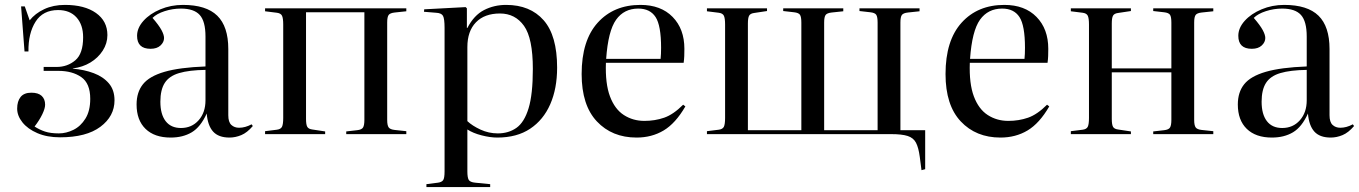

<svg xmlns="http://www.w3.org/2000/svg" viewBox="-20 -547 5542 783"><path d="M225 13Q172 13 132.5 -4Q93 -21 71.5 -48Q50 -75 50 -104Q50 -134 64 -151.5Q78 -169 108 -169Q136 -169 150 -156Q164 -143 164 -120Q164 -105 152.5 -81Q141 -57 121 -31Q141 -18 163.5 -10.5Q186 -3 220 -3Q250 -3 279.5 -17.5Q309 -32 328.5 -63.5Q348 -95 348 -144Q348 -207 311.5 -232.5Q275 -258 218 -258H158V-274H211Q255 -274 287 -301Q319 -328 319 -395Q319 -446 292 -476Q265 -506 217 -506Q155 -506 125 -458.5Q95 -411 96 -337H80L66 -521H81L101 -464Q123 -492 160 -509.5Q197 -527 245 -527Q325 -527 371.5 -494Q418 -461 418 -404Q418 -370 399 -340.5Q380 -311 348.5 -292Q317 -273 277 -268V-267Q324 -263 362.5 -248.5Q401 -234 424 -207Q447 -180 447 -138Q447 -73 389.5 -30Q332 13 225 13Z M676 14Q610 14 573.5 -21.5Q537 -57 537 -121Q537 -171 563 -203.5Q589 -236 650.5 -254Q712 -272 818 -276V-398Q818 -460 794.5 -486Q771 -512 718 -512Q684 -512 651.5 -501.5Q619 -491 602 -474Q628 -444 638.5 -424.5Q649 -405 649 -392Q649 -375 634.5 -361.5Q620 -348 594 -348Q539 -348 539 -401Q539 -433 565 -462Q591 -491 634 -509Q677 -527 726 -527Q821 -527 866 -483Q911 -439 911 -347V-77Q911 -49 923.5 -37.5Q936 -26 955 -26Q980 -26 1006 -40L1011 -33Q988 -6 964 4Q940 14 916 14Q871 14 849 -10.5Q827 -35 823 -84Q798 -29 762 -7.5Q726 14 676 14ZM718 -25Q762 -25 790 -56.5Q818 -88 818 -138V-262Q751 -261 710.5 -249Q670 -237 652 -209Q634 -181 634 -132Q634 -81 655.5 -53Q677 -25 718 -25Z M1061 0V-12L1109 -18Q1125 -20 1130 -30Q1135 -40 1135 -66V-447Q1135 -473 1130 -483Q1125 -493 1109 -495L1061 -501V-513H1637V-501L1590 -496Q1571 -494 1565 -486Q1559 -478 1559 -455V-58Q1559 -36 1565 -27.5Q1571 -19 1590 -17L1637 -12V0H1392V-11L1436 -16Q1455 -18 1460.5 -27Q1466 -36 1466 -58V-497H1228V-62Q1228 -39 1233 -30Q1238 -21 1253 -19L1306 -11V0Z M1719 216V204L1766 198Q1781 196 1787 188Q1793 180 1793 152V-433Q1793 -471 1786.5 -482.5Q1780 -494 1758 -495L1709 -499L1710 -509L1879 -518L1884 -513V-433H1886Q1913 -485 1954 -506Q1995 -527 2044 -527Q2142 -527 2197 -464.5Q2252 -402 2252 -271Q2252 -186 2224 -122Q2196 -58 2142 -22Q2088 14 2008 14Q1979 14 1944 5Q1909 -4 1886 -19V152Q1886 177 1891.5 186.5Q1897 196 1918 198L1979 204V216ZM2010 -3Q2054 -3 2086 -25.5Q2118 -48 2135.5 -105Q2153 -162 2153 -266Q2153 -391 2117 -441.5Q2081 -492 2019 -492Q1956 -492 1921 -456Q1886 -420 1886 -355V-53Q1906 -34 1939.5 -18.5Q1973 -3 2010 -3Z M2576 14Q2476 14 2414 -52Q2352 -118 2352 -245Q2352 -382 2417.5 -454.5Q2483 -527 2592 -527Q2675 -527 2723 -478Q2771 -429 2771 -348Q2771 -332 2770.5 -318.5Q2770 -305 2768 -291H2451Q2448 -206 2467.5 -154Q2487 -102 2524 -78Q2561 -54 2608 -54Q2651 -54 2688.5 -67Q2726 -80 2766 -120L2775 -113Q2735 -44 2686.5 -15Q2638 14 2576 14ZM2452 -307H2674Q2675 -316 2675.5 -327.5Q2676 -339 2676 -352Q2676 -443 2653.5 -477.5Q2631 -512 2583 -512Q2525 -512 2492.5 -466.5Q2460 -421 2452 -307Z M3738 147 3731 93Q3726 55 3715.5 35Q3705 15 3681.5 7.5Q3658 0 3615 0H2863V-12L2911 -18Q2927 -20 2932 -30Q2937 -40 2937 -66V-447Q2937 -473 2932 -483Q2927 -493 2911 -495L2863 -501V-513H3108V-502L3055 -494Q3040 -492 3035 -483Q3030 -474 3030 -451V-16H3248V-455Q3248 -478 3242.5 -486.5Q3237 -495 3218 -497L3174 -502V-513H3419V-501L3372 -496Q3353 -494 3347 -486Q3341 -478 3341 -455V-16H3559V-455Q3559 -478 3553.5 -486.5Q3548 -495 3529 -497L3485 -502V-513H3730V-501L3683 -496Q3664 -494 3658 -486Q3652 -478 3652 -455V-16H3753V143Z M4060 14Q3960 14 3898 -52Q3836 -118 3836 -245Q3836 -382 3901.5 -454.5Q3967 -527 4076 -527Q4159 -527 4207 -478Q4255 -429 4255 -348Q4255 -332 4254.5 -318.5Q4254 -305 4252 -291H3935Q3932 -206 3951.5 -154Q3971 -102 4008 -78Q4045 -54 4092 -54Q4135 -54 4172.5 -67Q4210 -80 4250 -120L4259 -113Q4219 -44 4170.5 -15Q4122 14 4060 14ZM3936 -307H4158Q4159 -316 4159.5 -327.5Q4160 -339 4160 -352Q4160 -443 4137.5 -477.5Q4115 -512 4067 -512Q4009 -512 3976.5 -466.5Q3944 -421 3936 -307Z M4347 0V-12L4395 -18Q4411 -20 4416 -30Q4421 -40 4421 -66V-447Q4421 -473 4416 -483Q4411 -493 4395 -495L4347 -501V-513H4592V-502L4539 -494Q4524 -492 4519 -483Q4514 -474 4514 -451V-268H4757V-455Q4757 -478 4751.5 -486.5Q4746 -495 4727 -497L4683 -502V-513H4928V-501L4881 -496Q4862 -494 4856 -486Q4850 -478 4850 -455V-58Q4850 -36 4856 -27.5Q4862 -19 4881 -17L4928 -12V0H4683V-11L4727 -16Q4746 -18 4751.5 -27Q4757 -36 4757 -58V-252H4514V-62Q4514 -39 4519 -30Q4524 -21 4539 -19L4592 -11V0Z M5167 14Q5101 14 5064.5 -21.5Q5028 -57 5028 -121Q5028 -171 5054 -203.5Q5080 -236 5141.5 -254Q5203 -272 5309 -276V-398Q5309 -460 5285.5 -486Q5262 -512 5209 -512Q5175 -512 5142.5 -501.5Q5110 -491 5093 -474Q5119 -444 5129.5 -424.5Q5140 -405 5140 -392Q5140 -375 5125.5 -361.5Q5111 -348 5085 -348Q5030 -348 5030 -401Q5030 -433 5056 -462Q5082 -491 5125 -509Q5168 -527 5217 -527Q5312 -527 5357 -483Q5402 -439 5402 -347V-77Q5402 -49 5414.5 -37.5Q5427 -26 5446 -26Q5471 -26 5497 -40L5502 -33Q5479 -6 5455 4Q5431 14 5407 14Q5362 14 5340 -10.5Q5318 -35 5314 -84Q5289 -29 5253 -7.5Q5217 14 5167 14ZM5209 -25Q5253 -25 5281 -56.5Q5309 -88 5309 -138V-262Q5242 -261 5201.5 -249Q5161 -237 5143 -209Q5125 -181 5125 -132Q5125 -81 5146.5 -53Q5168 -25 5209 -25Z"/></svg>

Font: Literata 72pt
Style: Regular
Weight: 400
Designer: Latin by Veronika Burian and Jose Scaglione. Greek by Irene Vlachou. Cyrillic by Vera Evstafieva.
Foundry: TypeTogether
Version: Version 3.002